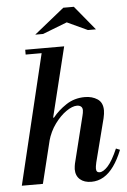

<svg xmlns="http://www.w3.org/2000/svg" viewBox="-63 -1014 706 1071"><g transform="rotate(-5 289.5 -478.5)"><path d="M16 0 197 -754H319L134 0ZM405 12Q365 12 341.5 -8.5Q318 -29 318 -66Q318 -75 319.5 -82.5Q321 -90 322 -97L387 -359Q389 -366 390.5 -375Q392 -384 392 -390Q392 -404 383.5 -411Q375 -418 361 -418Q335 -418 301 -394.5Q267 -371 236.5 -329.5Q206 -288 191 -234L221 -363H228Q258 -401 304 -431.5Q350 -462 409 -462Q450 -462 479.5 -442.5Q509 -423 509 -379Q509 -361 503 -335L441 -93Q438 -80 437 -72Q436 -64 436 -59Q436 -37 455 -37Q476 -37 502 -65.5Q528 -94 557 -161L579 -152Q558 -99 531.5 -62Q505 -25 473.5 -6.5Q442 12 405 12ZM101 -727V-754H307V-727ZM164 -833 333 -969H392L504 -833H459L345 -886L208 -833Z"/></g></svg>

Font: Libre Bodoni Medium
Style: Italic
Weight: 500
Italic angle: -13°
Designer: Pablo Impallari, Rodrigo Fuenzalida
Foundry: Impallari Type
Version: Version 2.005;gftools[0.9.23]